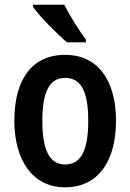

<svg xmlns="http://www.w3.org/2000/svg" viewBox="-20 -786 554 816"><path d="M253 -766H120V-757C147 -718 225 -639 265 -606H345V-618C318 -653 275 -722 253 -766ZM473 -273C473 -454 388 -553 258 -553C113 -553 41 -445 41 -273C41 -106 118 10 256 10C403 10 473 -108 473 -273ZM160 -272C160 -394 189 -455 257 -455C326 -455 355 -394 355 -273C355 -150 326 -87 257 -87C189 -87 160 -151 160 -272Z"/></svg>

Font: Noto Sans Thai Cond SemBd
Style: Regular
Weight: 600
Width: 3
Designer: Monotype Design Team
Foundry: Monotype Imaging Inc.
Version: Version 2.002